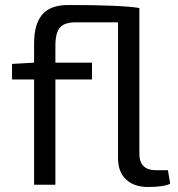

<svg xmlns="http://www.w3.org/2000/svg" viewBox="-20 -737 709 766"><path d="M650 -58 659 -4Q632 9 570 9Q515 9 483 -21Q451 -51 451 -105V-648H287Q239 -649 220 -628Q201 -607 201 -555V-487H347V-420H201V0H116V-420H28V-482L116 -487V-564Q116 -641 149 -679.5Q182 -718 257 -717Q463 -717 536 -705V-124Q536 -58 602 -58Z"/></svg>

Font: Exo 2
Style: Regular
Weight: 400
Designer: Natanael Gama
Version: Version 1.001;PS 001.001;hotconv 1.0.70;makeotf.lib2.5.58329